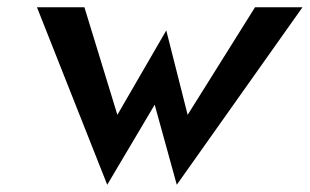

<svg xmlns="http://www.w3.org/2000/svg" viewBox="-20 -471 855 530"><path d="M82 -451 276 39 407 -182 468 39 815 -451H684L498 -154L439 -387L304 -154L213 -451Z"/></svg>

Font: Charger Sport
Style: UltNrwObl
Weight: 1000
Designer: Jasper
Foundry: Cannot Into Space Fonts
Version: Version 1.1